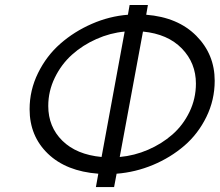

<svg xmlns="http://www.w3.org/2000/svg" viewBox="-20 -759 891 779"><path d="M369.1 0 378.9 -54.2Q248.5 -64 174.3 -135.5Q100.1 -207 100.1 -315.9Q100.1 -393.1 134.3 -462.6Q168.5 -532.2 224.6 -581.5Q280.8 -630.9 352.3 -662.1Q423.8 -693.4 499 -699.2L505.9 -738.8H580.1L573.2 -699.2Q701.7 -689 776.4 -613.8Q851.1 -538.6 851.1 -431.2Q851.1 -353.5 817.4 -284.7Q783.7 -215.8 727.8 -167.7Q671.9 -119.6 600.6 -89.8Q529.3 -60.1 453.1 -54.2L442.9 0ZM392.1 -122.1 485.8 -630.9Q427.2 -625.5 371.6 -600.8Q315.9 -576.2 272.5 -537.4Q229 -498.5 202.4 -443.8Q175.8 -389.2 175.8 -329.1Q175.8 -244.6 232.9 -188.2Q290 -131.8 392.1 -122.1ZM560.1 -630.9 465.8 -122.1Q525.4 -127.4 580.8 -151.4Q636.2 -175.3 679.4 -213.1Q722.7 -251 748.8 -304.9Q774.9 -358.9 774.9 -419.9Q774.9 -503.4 717.8 -562.3Q660.6 -621.1 560.1 -630.9Z"/></svg>

Font: Involve
Style: Italic
Weight: 400
Italic angle: -10.5°
Designer: Stefan Peev
Foundry: Context Ltd.
Version: Version 1.001